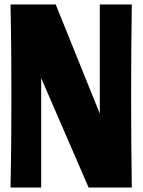

<svg xmlns="http://www.w3.org/2000/svg" viewBox="-20 -838 637 858"><path d="M426 -330 229 -818H27C30 -682 31 -545 31 -409C31 -273 30 -136 27 0H164V-489L376 0H569C567 -136 566 -273 566 -409C566 -545 567 -682 569 -818H426Z"/></svg>

Font: Ranchers
Style: Regular
Weight: 400
Designer: Pablo Impallari, Brenda Gallo
Foundry: Pablo Impallari, Brenda Gallo
Version: Version 1.000